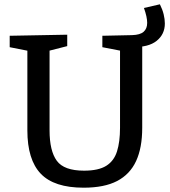

<svg xmlns="http://www.w3.org/2000/svg" viewBox="-20 -861 788 891"><path d="M596 -643 640 -665V-268Q640 -175 611.5 -113.5Q583 -52 523.5 -21Q464 10 368 10Q231 10 169 -55Q107 -120 107 -256V-648L121 -623L25 -642V-695L292 -700V-647L198 -623L210 -648V-256Q210 -161 243.5 -115Q277 -69 370 -69Q437 -69 473 -91.5Q509 -114 523 -158.5Q537 -203 537 -268V-649L548 -624L455 -642V-695L593 -698Q630 -699 646.5 -713.5Q663 -728 663 -755Q663 -782 648 -824L722 -841Q734 -817 739.5 -794.5Q745 -772 745 -752Q745 -702 707 -671.5Q669 -641 596 -643Z"/></svg>

Font: Bitter Thin Medium
Style: Regular
Weight: 500
Version: Version 3.021